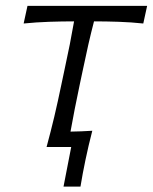

<svg xmlns="http://www.w3.org/2000/svg" viewBox="-20 -516 536 674"><path d="M143.5 0Q158.5 -55.5 170.8 -107.2Q183 -159 195.5 -219.5L206 -269Q217 -319.5 225 -360Q233 -400.5 240 -441Q198 -441 152.8 -439.5Q107.5 -438 63 -433.5L76.5 -495.5H496.5L483 -433.5Q441 -438 396.5 -439.5Q352 -441 310 -441Q299.5 -400.5 290.2 -360Q281 -319.5 270.5 -269L260 -219.5Q250.5 -174 242.5 -134Q234.5 -94 227.5 -54Q246.5 -54.5 265.5 -55Q284.5 -55.5 304 -57Q297 -30.5 291.2 -5.2Q285.5 20 280 45.5Q270 93 262.5 139H203L230 0Z"/></svg>

Font: Commissioner Flair Light
Style: Italic
Weight: 300
Italic angle: -12°
Designer: Kostas Bartsokas
Foundry: Kostas Bartsokas
Version: Version 1.000; ttfautohint (v1.8.3)